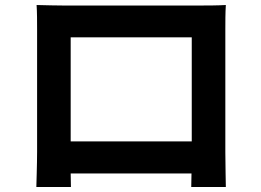

<svg xmlns="http://www.w3.org/2000/svg" viewBox="-20 -729 1040 766"><path d="M126 -709C128 -681 128 -640 128 -612C128 -554 128 -183 128 -123C128 -75 125 12 125 17H263L262 -37H744L743 17H881C881 13 879 -83 879 -122C879 -182 879 -551 879 -612C879 -642 879 -679 881 -709C845 -707 807 -707 782 -707C710 -707 304 -707 232 -707C205 -707 167 -708 126 -709ZM262 -165V-580H745V-165Z"/></svg>

Font: Noto Sans JP
Style: Bold
Weight: 700
Designer: Ryoko NISHIZUKA 西塚涼子 (kana, bopomofo & ideographs); Paul D. Hunt (Latin, Greek & Cyrillic); Sandoll Communications 산돌커뮤니
Foundry: Adobe
Version: Version 2.004;hotconv 1.0.118;makeotfexe 2.5.65603